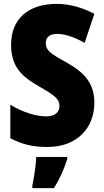

<svg xmlns="http://www.w3.org/2000/svg" viewBox="-20 -744 531 985"><path d="M464 -217C464 -317 413 -372 322 -423C233 -472 215 -487 215 -524C215 -550 232 -570 273 -570C313 -570 361 -554 414 -524L464 -673C403 -705 339 -724 270 -724C123 -724 37 -645 37 -515C37 -398 94 -350 185 -298C267 -251 285 -233 285 -200C285 -169 263 -147 217 -147C163 -147 95 -169 33 -207V-35C96 -2 150 10 223 10C377 10 464 -89 464 -217ZM325 72V61H166C165 100 154 171 146 207V221H257C287 173 308 125 325 72Z"/></svg>

Font: Noto Sans Hebrew Condensed Black
Style: Regular
Weight: 900
Width: 3
Designer: Monotype Design Team
Foundry: Monotype Imaging Inc.
Version: Version 2.004